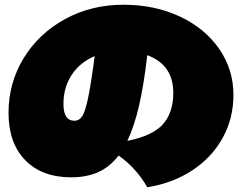

<svg xmlns="http://www.w3.org/2000/svg" viewBox="-20 -779 1040 811"><path d="M966 -378Q966 -278 920 -195.5Q874 -113 791.5 -59Q709 -5 602 12Q556 -69 481 -122Q444 -74 395 -52Q346 -30 281 -30Q157 -30 86.5 -102.5Q16 -175 16 -302Q16 -429 80 -533.5Q144 -638 255 -698.5Q366 -759 501 -759Q633 -759 739 -709.5Q845 -660 905.5 -573Q966 -486 966 -378ZM712 -387Q712 -505 602 -546Q588 -422 567.5 -333.5Q547 -245 518 -184Q624 -205 668 -254Q712 -303 712 -387ZM380 -542Q318 -516 283 -463Q248 -410 248 -340Q248 -269 294 -269Q315 -269 327.5 -288.5Q340 -308 352 -364.5Q364 -421 380 -542Z"/></svg>

Font: Dela Gothic One
Style: Regular
Weight: 400
Designer: aratakana
Foundry: aratakana
Version: Version 1.004